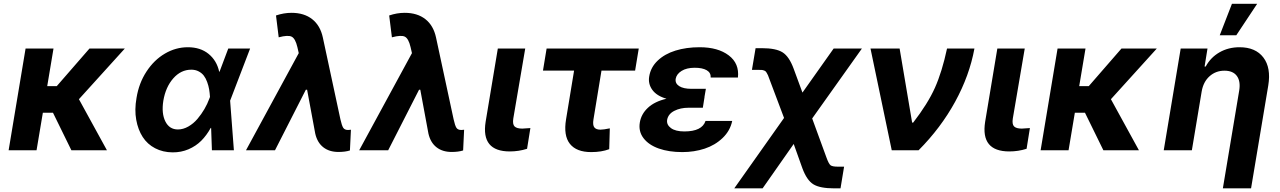

<svg xmlns="http://www.w3.org/2000/svg" viewBox="-20 -806 6869 1030"><path d="M267 -545.5 233.3 -343.8H284.4L459.9 -545.5H649.5L403.4 -273.8L553.6 0H362.9L264.2 -201.3H209.9L176.1 0H26.3L117.2 -545.5Z M905.9 11.4Q853.7 11 812.1 -10.7Q770.6 -32.3 745.6 -71Q720.5 -109.7 710.8 -163.4Q701 -217 712.4 -280.9Q725.1 -360.1 766 -422.4Q806.8 -484.7 864.9 -518.6Q922.9 -552.6 987.9 -552.6Q1055 -552.6 1098.9 -516.9Q1142.8 -481.2 1155.9 -421.2H1157.7L1204.5 -545.5H1321.7L1216.6 -271.3L1214.5 -266L1234.7 0H1116.8L1112.6 -120L1110.4 -119.7Q1088.4 -79.9 1059.8 -51.1Q1031.2 -22.4 991.5 -5.3Q951.7 11.7 905.9 11.4ZM1106.5 -285.9Q1105.1 -307.9 1101.9 -326.9Q1098.7 -345.9 1091.4 -365.9Q1084.2 -386 1073.5 -400Q1062.9 -414.1 1045.6 -423.1Q1028.4 -432.2 1006.4 -432.2Q950.6 -432.2 909.6 -385.7Q868.6 -339.1 856.2 -265.6Q845.5 -197.8 867 -154.7Q888.5 -111.5 934.3 -111.5Q962.7 -111.5 990.4 -127.3Q1018.1 -143.1 1039.4 -168.3Q1060.7 -193.5 1076.7 -221.1Q1092.7 -248.6 1102.6 -275.9Z M1795.8 9.2Q1746.4 9.2 1714.3 -16Q1682.2 -41.2 1671.2 -89.1L1627.5 -324.6H1620.7L1455.3 0H1299.7L1582.7 -521L1575.3 -553.3Q1564.6 -598.7 1545.1 -609Q1525.6 -619.3 1475.1 -605.8L1460.6 -723Q1502.5 -737.2 1543.7 -737.2Q1611.5 -737.2 1654.8 -703.1Q1698.2 -669 1712 -604.4L1806.1 -166.2Q1813.6 -132.5 1821.2 -120.6Q1828.8 -108.7 1847.3 -108.7Q1850.1 -108.7 1856 -109.4Q1861.9 -110.1 1862.6 -110.1L1857.2 1.1Q1832 9.2 1795.8 9.2Z M2403.1 9.2Q2353.7 9.2 2321.6 -16Q2289.4 -41.2 2278.4 -89.1L2234.7 -324.6H2228L2062.5 0H1907L2190 -521L2182.5 -553.3Q2171.9 -598.7 2152.3 -609Q2132.8 -619.3 2082.4 -605.8L2067.8 -723Q2109.7 -737.2 2150.9 -737.2Q2218.8 -737.2 2262.1 -703.1Q2305.4 -669 2319.2 -604.4L2413.4 -166.2Q2420.8 -132.5 2428.4 -120.6Q2436.1 -108.7 2454.5 -108.7Q2457.4 -108.7 2463.2 -109.4Q2469.1 -110.1 2469.8 -110.1L2464.5 1.1Q2439.3 9.2 2403.1 9.2Z M2650.6 -545.5H2797.6L2733.7 -170.8Q2728.7 -139.6 2740.4 -127.8Q2752.1 -116.1 2782 -116.1Q2794 -116.1 2825.3 -119L2807.5 -7.8Q2763.1 6.4 2714.8 6.4Q2560 6.4 2585.2 -152.7Z M3406.6 -545.5 3387.1 -427.2H3206.7L3163.7 -165.5Q3158.7 -134.9 3168.3 -122.7Q3177.9 -110.4 3201 -110.4Q3218 -110.4 3251.4 -117.5L3248.2 -5.7Q3207 9.9 3151.6 9.9Q3072.4 9.9 3037.3 -34.3Q3002.1 -78.5 3016.7 -166.2L3059.7 -427.2H2892.8L2912.3 -545.5Z M3555.4 -276.3Q3502.8 -291.5 3479.4 -324Q3456 -356.5 3462.7 -395.6Q3470.5 -445 3508.2 -480.8Q3545.8 -516.7 3603.7 -534.6Q3661.6 -552.6 3733.3 -552.6Q3831.7 -552.6 3889.4 -508.9Q3947.1 -465.2 3938.6 -389.9H3792.6Q3794 -416.2 3771.1 -429.3Q3748.2 -442.5 3707 -442.5Q3663.4 -442.5 3636.4 -425.6Q3609.4 -408.7 3604.8 -383.5Q3600.9 -358.7 3623.4 -344.1Q3646 -329.5 3689.6 -329.5H3766.7L3759.2 -285.9H3759.6L3750.4 -228H3672.9Q3630 -228 3597.3 -211.3Q3564.6 -194.6 3558.9 -163Q3555 -136.7 3579.4 -118.8Q3603.7 -100.9 3651.3 -100.9Q3746.4 -100.9 3764.9 -157.3H3908Q3897 -104.4 3856.5 -65.7Q3816.1 -27 3760.1 -8.5Q3704.2 9.9 3640.3 9.9Q3568.5 9.9 3514.2 -9.2Q3459.9 -28.4 3432.2 -64.8Q3404.5 -101.2 3412.3 -148.4Q3419.7 -194.2 3456 -228Q3492.2 -261.7 3555.4 -276.3Z M3919 204.5 4186.1 -173.3 4107.6 -381.7Q4102.6 -395.2 4100 -402Q4097.3 -408.7 4093 -415.3Q4088.8 -421.9 4085.9 -424.2Q4083.1 -426.5 4076.5 -428.6Q4070 -430.8 4064.1 -430.9Q4058.2 -431.1 4046.5 -431.1H4013.8L4033.4 -547.6H4066.1Q4143.1 -547.6 4178.4 -525Q4213.8 -502.5 4237.6 -437.5L4284.8 -309.3L4452.1 -545.5H4603.7L4337 -170.5L4414.4 41.2Q4426.1 73.5 4435.9 80.8Q4445.7 88.1 4475.5 88.1H4508.2L4489 204.5H4456.3Q4378.6 204.5 4343.4 182.7Q4308.2 160.9 4284.4 96.6L4237.9 -33.7L4071 204.5Z M4763.8 0 4649.9 -545.5H4806.1L4873.2 -148.4H4878.9Q4957.7 -250.4 4995.7 -335.6Q5033.7 -420.8 5060.4 -545.5H5207.4Q5180.8 -400.6 5103.9 -260.1Q5027 -119.7 4908 0Z M5330.3 -545.5H5477.3L5413.4 -170.8Q5408.4 -139.6 5420.1 -127.8Q5431.8 -116.1 5461.6 -116.1Q5473.7 -116.1 5505 -119L5487.2 -7.8Q5442.8 6.4 5394.5 6.4Q5239.7 6.4 5264.9 -152.7Z M5803.3 -545.5 5769.5 -343.8H5820.7L5996.1 -545.5H6185.7L5939.6 -273.8L6089.8 0H5899.1L5800.4 -201.3H5746.1L5712.4 0H5562.5L5653.4 -545.5Z M6426.5 -315.3 6373.9 0H6223L6313.9 -545.5H6457.7L6442.1 -449.2H6448.2Q6474.4 -497.9 6522 -525.2Q6569.6 -552.6 6629.6 -552.6Q6715.6 -552.6 6757.5 -497.5Q6799.4 -442.5 6783.7 -347.3L6691.4 204.5H6540.1L6627.8 -320.3Q6636 -370.4 6615.2 -398.6Q6594.5 -426.8 6548.7 -426.8Q6502.1 -426.8 6468.8 -397Q6435.4 -367.2 6426.5 -315.3ZM6523.4 -616.8 6588.8 -785.5H6724.1L6612.2 -616.8Z"/></svg>

Font: Karasuma Gothic
Style: Bold Italic
Weight: 700
Italic angle: 9.39998°
Designer: Rasmus Andersson / Ryoko Nishizuka
Foundry: Genbu
Version: Version 1.00